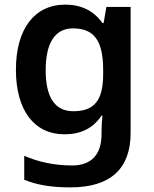

<svg xmlns="http://www.w3.org/2000/svg" viewBox="-20 -572 666 832"><path d="M263 -552C129 -552 49 -446 49 -270C49 -94 128 10 260 10C328 10 383 -15 420 -71H424C422 -55 420 -24 420 -4V10C420 98 375 145 293 145C217 145 146 130 85 103V207C144 231 208 240 285 240C459 240 546 159 546 4V-542H441L429 -472H424C386 -526 331 -552 263 -552ZM296 -449C387 -449 427 -397 427 -269V-250C427 -134 386 -90 298 -90C217 -90 178 -151 178 -268C178 -387 219 -449 296 -449Z"/></svg>

Font: Noto Sans Bamum SemiBold
Style: Regular
Weight: 600
Designer: Monotype Design Team
Foundry: Monotype Imaging Inc.
Version: Version 2.002